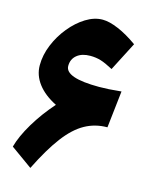

<svg xmlns="http://www.w3.org/2000/svg" viewBox="-127 -925 797 1020"><g transform="rotate(15 272.0 -415.0)"><path d="M22 -69.8Q38.1 -129.4 81.5 -202.1Q125 -274.9 185.5 -343.3Q119.1 -376.5 83.7 -423.1Q48.3 -469.7 48.3 -524.4Q48.3 -580.6 71.5 -637.2Q94.7 -693.8 133.1 -740.7Q171.4 -787.6 217.5 -816.2Q263.7 -844.7 309.6 -844.7Q346.2 -844.7 396.7 -823.2Q447.3 -801.8 503.4 -761.7L421.9 -603.5Q379.9 -626 353.3 -634Q326.7 -642.1 295.4 -642.1Q249.5 -642.1 222.4 -619.9Q195.3 -597.7 195.3 -560.1Q195.3 -494.6 382.8 -494.6Q407.2 -494.6 435.5 -496.3Q463.9 -498 503.9 -502L481 -298.8Q414.1 -298.8 358.2 -267.8Q302.2 -236.8 250 -167.7Q197.8 -98.6 141.1 15.6Z"/></g></svg>

Font: Pinar Black
Style: Regular
Weight: 900
Designer: Amin Abedi
Version: Version 3.000